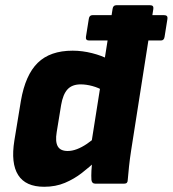

<svg xmlns="http://www.w3.org/2000/svg" viewBox="-20 -703 661 735"><path d="M321 -548Q307 -548 309 -562L320 -631Q322 -645 334 -645H608Q623 -645 621 -631L610 -562Q608 -548 596 -548H548ZM149 12Q78 12 49.5 -33Q21 -78 35 -165L60 -317Q77 -416 124.5 -462.5Q172 -509 258 -509Q295 -509 332.5 -499.5Q370 -490 395 -476L377 -355Q358 -367 334 -373.5Q310 -380 289 -380Q256 -380 238.5 -361Q221 -342 214 -301L197 -197Q191 -161 201 -143Q211 -125 239 -125Q256 -125 274.5 -132Q293 -139 313 -152.5Q333 -166 355 -186L350 -89Q323 -64 293.5 -41Q264 -18 228.5 -3Q193 12 149 12ZM344 0Q332 0 330 -14Q329 -30 330 -49.5Q331 -69 333 -88L329 -150L411 -669Q413 -683 425 -683H555Q569 -683 567 -669L482 -127Q477 -95 474 -66.5Q471 -38 469 -14Q469 0 456 0Z"/></svg>

Font: Sofia Sans Black
Style: Italic
Weight: 900
Italic angle: -9°
Version: Version 4.100-B